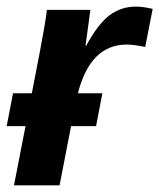

<svg xmlns="http://www.w3.org/2000/svg" viewBox="-25 -558 479 578"><path d="M412.1 -416.5Q378.4 -423.8 356.4 -423.8Q247.1 -423.8 209.5 -277.3H283.2L264.2 -178.2H189L154.3 0H17.1L51.8 -178.2H-4.9L14.2 -277.3H70.8Q85.9 -354.5 95.2 -403.3Q104.5 -452.1 107.9 -473.1Q111.3 -493.7 113.5 -507.6Q115.7 -521.5 116.2 -528.3H247.1Q236.3 -448.2 232.4 -420.4H234.4Q270 -485.8 304.7 -512Q339.4 -538.1 384.3 -538.1Q406.2 -538.1 434.6 -531.2Z"/></svg>

Font: Arimo
Style: Bold Italic
Weight: 700
Italic angle: -12°
Designer: Steve Matteson
Foundry: Monotype Imaging Inc.
Version: Version 1.33